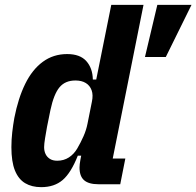

<svg xmlns="http://www.w3.org/2000/svg" viewBox="-20 -760 810 792"><path d="M476 0H386Q346 0 327 -16.5Q308 -33 308 -69Q308 -77 309 -84Q310 -91 312 -103L315 -118H301Q273 -47 238.5 -17.5Q204 12 150 12Q111 12 83.5 -4.5Q56 -21 41.5 -57Q27 -93 27 -153Q27 -184 30.5 -214.5Q34 -245 39 -273Q55 -355 84 -414Q113 -473 156.5 -505Q200 -537 257 -537Q310 -537 336 -508Q362 -479 363 -432H377L439 -740H572L445 -106H497ZM216 -97Q243 -97 264 -110.5Q285 -124 299 -148Q313 -172 324.5 -198Q336 -224 341 -250L359 -340Q365 -368 358 -387.5Q351 -407 334 -417.5Q317 -428 291 -428Q249 -428 225.5 -400Q202 -372 188 -306L174 -237Q170 -215 166 -190.5Q162 -166 162 -153Q162 -137 168 -124.5Q174 -112 186 -104.5Q198 -97 216 -97ZM770 -740 664 -525H578L629 -740Z"/></svg>

Font: IBM Plex Sans Condensed
Style: Bold Italic
Weight: 700
Width: 3
Italic angle: -11.31°
Designer: Mike Abbink, Paul van der Laan, Pieter van Rosmalen
Foundry: Bold Monday
Version: Version 3.201